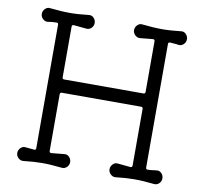

<svg xmlns="http://www.w3.org/2000/svg" viewBox="-81 -813 970 912"><g transform="rotate(10 404.0 -356.5)"><path d="M88 12Q75 13 64.5 3Q54 -7 54 -21Q54 -35 64.5 -45.5Q75 -56 88 -54Q98 -53 108.5 -52Q119 -51 130 -50H132Q139 -50 139 -59V-654Q139 -663 132 -663Q120 -663 109 -662Q98 -661 88 -659Q75 -658 64.5 -668Q54 -678 54 -692Q54 -706 64.5 -716.5Q75 -727 88 -725Q117 -722 140 -720.5Q163 -719 185 -719Q205 -719 226.5 -720.5Q248 -722 275 -725Q289 -727 299 -716.5Q309 -706 309 -692Q309 -678 299 -668Q289 -658 275 -659L213 -665Q204 -665 204 -656V-412Q204 -403 213 -403H595Q604 -403 604 -412V-656Q604 -665 595 -665L533 -659Q520 -658 509.5 -668Q499 -678 499 -692Q499 -706 509.5 -716.5Q520 -727 533 -725Q562 -722 585 -720.5Q608 -719 630 -719Q650 -719 671.5 -720.5Q693 -722 720 -725Q734 -727 744 -716.5Q754 -706 754 -692Q754 -678 744 -668Q734 -658 720 -659Q710 -661 699.5 -661.5Q689 -662 678 -663H676Q669 -663 669 -654V-59Q669 -50 677 -50Q689 -50 699.5 -51.5Q710 -53 720 -54Q734 -56 744 -45.5Q754 -35 754 -21Q754 -7 744 3Q734 13 720 12Q692 9 669 7.5Q646 6 623 6Q586 6 533 12Q520 13 509.5 3Q499 -7 499 -21Q499 -35 509.5 -45.5Q520 -56 533 -54L595 -48Q604 -48 604 -57V-330Q604 -339 595 -339H213Q204 -339 204 -330V-57Q204 -48 213 -48L275 -54Q289 -56 299 -45.5Q309 -35 309 -21Q309 -7 299 3Q289 13 275 12Q247 9 224 7.5Q201 6 178 6Q141 6 88 12Z"/></g></svg>

Font: Kiwi Maru Light
Style: Regular
Weight: 300
Designer: Hiroki-Chan
Version: Version 1.100